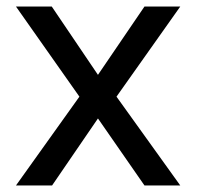

<svg xmlns="http://www.w3.org/2000/svg" viewBox="-20 -570 607 590"><path d="M338 -273 534 0H424L281 -206L140 0H29L224 -273L29 -550H139L281 -340L424 -550H534Z"/></svg>

Font: Oakes Grotesk
Style: Regular
Weight: 400
Designer: Samuel Oakes
Foundry: Samuel Oakes
Version: Version 1.000;PS 001.000;hotconv 1.0.88;makeotf.lib2.5.64775